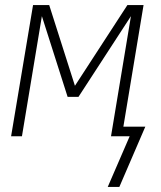

<svg xmlns="http://www.w3.org/2000/svg" viewBox="-20 -540 640 761"><path d="M453 201H407L494 0H420L499 -476L291 -156H248L146 -476L67 0H24L111 -520H175L277 -200L485 -520H549L469 -38H556Z"/></svg>

Font: Iosevka SS04 XLt Ex
Style: Italic
Weight: 200
Width: 7
Italic angle: -9°
Monospace: yes
Designer: Belleve Invis
Foundry: Belleve Invis
Version: Version 19.0.0; ttfautohint (v1.8.4)